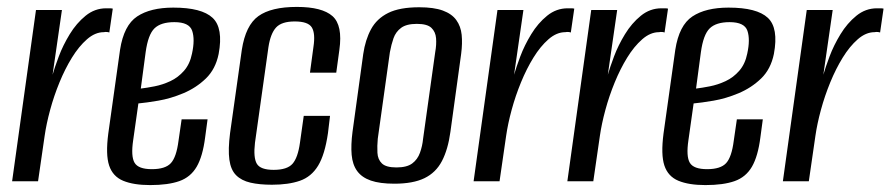

<svg xmlns="http://www.w3.org/2000/svg" viewBox="-20 -524 2574 555"><path d="M15 0 84 -495H159L132 -308Q138 -329 150 -361Q162 -393 181.5 -425Q201 -457 227.5 -478.5Q254 -500 287 -500Q291 -500 297 -500Q303 -500 306 -499L296 -430Q294 -431 289.5 -431.5Q285 -432 280 -431Q255 -431 231.5 -410.5Q208 -390 188 -357.5Q168 -325 152 -286Q136 -247 125 -206.5Q114 -166 109 -131L90 0Z M414 11Q366 11 336 -1.5Q306 -14 295.5 -45.5Q285 -77 293 -138L327 -380Q338 -451 376.5 -476.5Q415 -502 481 -502Q563 -502 594.5 -472.5Q626 -443 612 -368Q603 -324 575 -297Q547 -270 510 -254.5Q473 -239 437.5 -233Q402 -227 380 -225L365 -119Q358 -72 369 -53.5Q380 -35 419 -35Q458 -35 474 -52.5Q490 -70 496 -117L505 -179H580L573 -127Q566 -72 548.5 -42Q531 -12 498.5 -0.5Q466 11 414 11ZM387 -268Q404 -270 427 -274.5Q450 -279 472.5 -289.5Q495 -300 512 -319.5Q529 -339 535 -369Q544 -410 535.5 -435Q527 -460 484 -460Q445 -460 426.5 -442Q408 -424 401 -373Z M766 10Q730 10 704 4Q678 -2 662.5 -17.5Q647 -33 643 -62.5Q639 -92 645 -139L679 -380Q690 -451 727 -477.5Q764 -504 838 -504Q911 -504 941 -477.5Q971 -451 961 -380L952 -314H876L886 -388Q892 -427 881.5 -444.5Q871 -462 832 -462Q794 -462 778 -444.5Q762 -427 756 -388L717 -111Q712 -68 722.5 -50.5Q733 -33 771 -33Q810 -33 825.5 -50.5Q841 -68 847 -111L858 -189H934L928 -139Q919 -77 899.5 -45Q880 -13 847 -1.5Q814 10 766 10Z M1120 7Q1078 7 1052 -2Q1026 -11 1012.5 -29.5Q999 -48 996.5 -76.5Q994 -105 999 -143L1030 -368Q1036 -409 1052.5 -439.5Q1069 -470 1102 -486.5Q1135 -503 1192 -503Q1234 -503 1260 -493.5Q1286 -484 1299 -466Q1312 -448 1314.5 -423.5Q1317 -399 1313 -368L1282 -143Q1275 -92 1257.5 -58.5Q1240 -25 1207 -9Q1174 7 1120 7ZM1126 -40Q1156 -40 1171.5 -51.5Q1187 -63 1194 -82.5Q1201 -102 1203 -123L1238 -373Q1242 -395 1240.5 -413.5Q1239 -432 1227 -443.5Q1215 -455 1185 -455Q1155 -455 1139.5 -443.5Q1124 -432 1117.5 -413.5Q1111 -395 1107 -373L1072 -123Q1070 -102 1071 -82.5Q1072 -63 1084 -51.5Q1096 -40 1126 -40Z M1349 0 1418 -495H1493L1466 -308Q1472 -329 1484 -361Q1496 -393 1515.5 -425Q1535 -457 1561.5 -478.5Q1588 -500 1621 -500Q1625 -500 1631 -500Q1637 -500 1640 -499L1630 -430Q1628 -431 1623.5 -431.5Q1619 -432 1614 -431Q1589 -431 1565.5 -410.5Q1542 -390 1522 -357.5Q1502 -325 1486 -286Q1470 -247 1459 -206.5Q1448 -166 1443 -131L1424 0Z M1620 0 1689 -495H1764L1737 -308Q1743 -329 1755 -361Q1767 -393 1786.5 -425Q1806 -457 1832.5 -478.5Q1859 -500 1892 -500Q1896 -500 1902 -500Q1908 -500 1911 -499L1901 -430Q1899 -431 1894.5 -431.5Q1890 -432 1885 -431Q1860 -431 1836.5 -410.5Q1813 -390 1793 -357.5Q1773 -325 1757 -286Q1741 -247 1730 -206.5Q1719 -166 1714 -131L1695 0Z M2019 11Q1971 11 1941 -1.5Q1911 -14 1900.5 -45.5Q1890 -77 1898 -138L1932 -380Q1943 -451 1981.5 -476.5Q2020 -502 2086 -502Q2168 -502 2199.5 -472.5Q2231 -443 2217 -368Q2208 -324 2180 -297Q2152 -270 2115 -254.5Q2078 -239 2042.5 -233Q2007 -227 1985 -225L1970 -119Q1963 -72 1974 -53.5Q1985 -35 2024 -35Q2063 -35 2079 -52.5Q2095 -70 2101 -117L2110 -179H2185L2178 -127Q2171 -72 2153.5 -42Q2136 -12 2103.5 -0.5Q2071 11 2019 11ZM1992 -268Q2009 -270 2032 -274.5Q2055 -279 2077.5 -289.5Q2100 -300 2117 -319.5Q2134 -339 2140 -369Q2149 -410 2140.5 -435Q2132 -460 2089 -460Q2050 -460 2031.5 -442Q2013 -424 2006 -373Z M2243 0 2312 -495H2387L2360 -308Q2366 -329 2378 -361Q2390 -393 2409.5 -425Q2429 -457 2455.5 -478.5Q2482 -500 2515 -500Q2519 -500 2525 -500Q2531 -500 2534 -499L2524 -430Q2522 -431 2517.5 -431.5Q2513 -432 2508 -431Q2483 -431 2459.5 -410.5Q2436 -390 2416 -357.5Q2396 -325 2380 -286Q2364 -247 2353 -206.5Q2342 -166 2337 -131L2318 0Z"/></svg>

Font: Alumni Sans Thin Medium
Style: Italic
Weight: 500
Italic angle: -8°
Version: Version 1.016